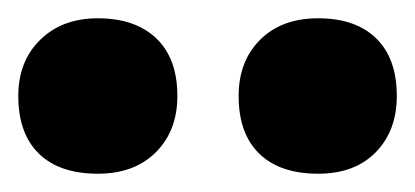

<svg xmlns="http://www.w3.org/2000/svg" viewBox="-20 -818 454 210"><path d="M241 -713Q241 -751 264.5 -774.5Q288 -798 328 -798Q369 -798 391.5 -776Q414 -754 414 -713Q414 -675 391 -651.5Q368 -628 328 -628Q286 -628 263.5 -650Q241 -672 241 -713ZM0 -713Q0 -751 24 -774.5Q48 -798 87 -798Q128 -798 151 -776Q174 -754 174 -713Q174 -675 150.5 -651.5Q127 -628 87 -628Q45 -628 22.5 -650Q0 -672 0 -713Z"/></svg>

Font: Lexend Exa HM Xlight
Style: Bold
Weight: 700
Designer: Bonnie Shaver-Troup, Thomas Jockin, Octavio Pardo
Foundry: Lexend
Version: Version 1.091